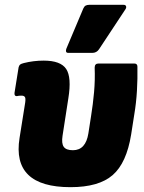

<svg xmlns="http://www.w3.org/2000/svg" viewBox="-20 -763 598 795"><path d="M272 12Q28 12 61 -192L83 -330Q87 -352 84 -359.5Q81 -367 69 -367Q62 -367 58.5 -366.5Q55 -366 50 -365Q39 -364 40 -378L57 -484Q59 -492 63 -495.5Q67 -499 79 -502Q119 -512 161 -512Q231 -512 254 -477.5Q277 -443 263 -356L239 -201Q234 -169 244 -155Q254 -141 282 -141Q335 -141 346 -211L357 -282Q365 -331 369.5 -381.5Q374 -432 372 -483Q372 -500 388 -500H536Q549 -500 549 -487Q550 -438 547 -387Q544 -336 536 -289L523 -206Q504 -88 446.5 -38Q389 12 272 12ZM263 -544Q255 -544 253.5 -549.5Q252 -555 255 -562L325 -728Q329 -737 335 -740Q341 -743 349 -743H492Q500 -743 502 -737Q504 -731 499 -724L390 -559Q380 -544 362 -544Z"/></svg>

Font: Sofia Sans ExtraBlack
Style: Italic
Weight: 1000
Italic angle: -9°
Designer: Botio Nikoltchev, Ani Petrova
Foundry: lettersoup
Version: Version 4.100; ttfautohint (v1.8.4.7-5d5b)